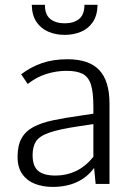

<svg xmlns="http://www.w3.org/2000/svg" viewBox="-20 -752 529 785"><path d="M194.8 12.2Q156.2 12.2 123.5 -0.2Q90.8 -12.7 71.3 -40Q51.8 -67.4 51.8 -110.8Q51.8 -157.7 68.4 -187Q85 -216.3 117.7 -233.4Q150.4 -250.5 198.5 -260.5Q246.6 -270.5 309.6 -279.3L361.8 -287.1V-316.4Q361.8 -374.5 351.8 -406Q341.8 -437.5 317.9 -450Q293.9 -462.4 252 -462.4Q211.4 -462.4 170.7 -450Q129.9 -437.5 93.3 -408.7Q93.3 -408.7 89.1 -414.8Q85 -420.9 79.8 -428.7Q74.7 -436.5 70.6 -442.4Q66.4 -448.2 66.4 -448.2Q105.5 -478 151.4 -493.9Q197.3 -509.8 255.9 -509.8Q344.2 -509.8 386 -465.3Q427.7 -420.9 427.7 -328.1V0H371.1L364.7 -65.4Q337.4 -27.8 294.9 -7.8Q252.4 12.2 194.8 12.2ZM207 -34.2Q251.5 -34.2 290.3 -52.5Q329.1 -70.8 361.8 -110.8V-244.6L299.8 -235.4Q221.2 -223.6 180.9 -209.5Q140.6 -195.3 127 -173.6Q113.3 -151.9 113.3 -117.7Q113.3 -72.8 136 -53.5Q158.7 -34.2 207 -34.2ZM244.6 -609.4Q208.5 -609.4 178.2 -622.1Q147.9 -634.8 129.4 -661.9Q110.8 -689 109.9 -732.4H163.6Q163.6 -691.9 185.8 -674.3Q208 -656.7 244.6 -656.7Q281.2 -656.7 303.2 -674.3Q325.2 -691.9 325.2 -732.4H378.9Q377.9 -689 359.6 -661.9Q341.3 -634.8 311 -622.1Q280.8 -609.4 244.6 -609.4Z"/></svg>

Font: Pontano Sans Light
Style: Regular
Weight: 300
Designer: Vernon Adams
Foundry: Vernon Adams
Version: Version 2.001